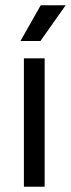

<svg xmlns="http://www.w3.org/2000/svg" viewBox="-20 -711 270 731"><path d="M71 0V-489H150V0ZM58 -555 135 -691H230L134 -555Z"/></svg>

Font: Space Grotesk Frontify
Style: Regular
Weight: 400
Designer: Florian Karsten
Version: Version 2.000